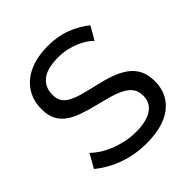

<svg xmlns="http://www.w3.org/2000/svg" viewBox="-194 -853 998 998"><g transform="rotate(-45 304.5 -354.0)"><path d="M502 -561Q490 -575 470 -588Q450 -601 425 -611.5Q400 -622 370.5 -628.5Q341 -635 309 -635Q226 -635 187.5 -604Q149 -573 149 -519Q149 -490 160 -471Q171 -452 194.5 -438.5Q218 -425 253 -415Q288 -405 336 -394Q391 -382 435.5 -366.5Q480 -351 511.5 -328Q543 -305 559.5 -272Q576 -239 576 -191Q576 -140 556 -102.5Q536 -65 501.5 -40.5Q467 -16 420 -4.5Q373 7 318 7Q236 7 162.5 -18.5Q89 -44 29 -93L72 -169Q88 -152 113.5 -135Q139 -118 171.5 -104.5Q204 -91 241.5 -82.5Q279 -74 320 -74Q396 -74 438 -101Q480 -128 480 -182Q480 -212 466.5 -232.5Q453 -253 427 -268Q401 -283 362.5 -294.5Q324 -306 275 -318Q221 -331 180 -346Q139 -361 111.5 -382Q84 -403 70 -433Q56 -463 56 -505Q56 -556 75 -595Q94 -634 128 -661Q162 -688 209 -701.5Q256 -715 311 -715Q383 -715 441 -693Q499 -671 544 -634Z"/></g></svg>

Font: Raleway Medium Alt1
Style: Regular
Weight: 500
Designer: Matt McInerney, Pablo Impallari, Rodrigo Fuenzalida
Foundry: Matt McInerney, Pablo Impallari, Rodrigo Fuenzalida
Version: Version 3.000g; ttfautohint (v1.5) -l 8 -r 28 -G 28 -x 14 -D